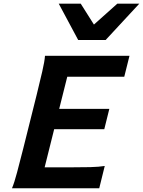

<svg xmlns="http://www.w3.org/2000/svg" viewBox="-20 -1003 762 1023"><path d="M295.4 -422.9H562.5L535.6 -314.5H268.6L217.8 -111.3H343.8Q413.6 -111.3 460.9 -112.5Q508.3 -113.8 538.1 -118.7L508.8 0H43.9Q56.2 -28.8 70.8 -84Q85.4 -139.2 103.5 -210.4L174.8 -495.6Q192.4 -566.9 205.1 -621.8Q217.8 -676.8 219.7 -705.6H669.9L642.1 -594.2H338.4ZM605 -983.4H722.2L543 -790H396.5L293 -983.4H410.2L480.5 -872.1Z"/></svg>

Font: Andika
Style: Bold Italic
Weight: 700
Italic angle: -14°
Designer: Victor Gaultney, Annie Olsen, Julie Remington, Don Collingsworth, Eric Hays, Becca Hirsbrunner
Foundry: SIL International
Version: Version 6.101